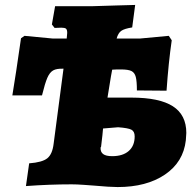

<svg xmlns="http://www.w3.org/2000/svg" viewBox="-20 -746 785 777"><path d="M734 -208Q734 -200 732 -178Q722 -90 647.5 -39.5Q573 11 456 11Q425 11 359 5Q346 4 318 2Q290 0 270 0Q180 0 85 7L98 -85Q151 -89 171.5 -105.5Q192 -122 197 -164L237 -468Q209 -469 195 -461Q181 -453 171.5 -431Q162 -409 150 -360H30Q44 -444 65 -591L79 -601L194 -590H250Q252 -610 252 -613Q252 -626 247 -630Q242 -634 228 -634L201 -633L190 -647L203 -721H356L454 -724Q471 -724 527 -726L515 -635Q483 -630 470.5 -621Q458 -612 452 -590H546L663 -601L675 -583Q662 -494 654 -379L534 -380Q534 -417 529.5 -434.5Q525 -452 512 -458.5Q499 -465 469 -465Q447 -465 434 -464L429 -437Q417 -365 415 -351H512Q625 -351 679.5 -316Q734 -281 734 -208ZM458 -231 397 -226Q396 -209 389 -152L387 -149Q386 -131 397.5 -122.5Q409 -114 434 -114Q477 -114 501 -135Q525 -156 525 -194Q525 -214 512 -221Q499 -228 458 -231Z"/></svg>

Font: Alegreya Black
Style: Italic
Weight: 900
Italic angle: -7°
Designer: Juan Pablo del Peral
Foundry: Huerta Tipografica
Version: Version 2.007; ttfautohint (v1.6)